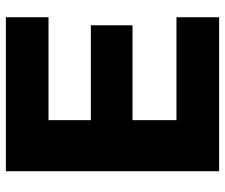

<svg xmlns="http://www.w3.org/2000/svg" viewBox="-76 -692 768 655"><g transform="rotate(-90 307.5 -364.0)"><path d="M51.3 0V-727.5H576.7V-582H225.6V-437.5H549.3V-295.4H225.6V-145.5H576.7V0Z"/></g></svg>

Font: Inter 24pt ExtraBold
Style: Regular
Weight: 800
Designer: Rasmus Andersson
Foundry: rsms
Version: Version 4.001;git-66647c0bb